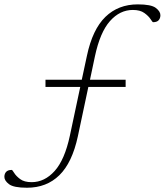

<svg xmlns="http://www.w3.org/2000/svg" viewBox="-37 -737 754 878"><path d="M86.5 121.5Q25.5 121.5 4.2 105.2Q-17 89 -17 72Q-17 57.5 -8.8 48.8Q-0.5 40 16.5 40Q19.5 40 28 54Q36.5 68 55.2 82Q74 96 107.5 96Q167 96 213 44.8Q259 -6.5 282.5 -116.5L330 -339.5H171V-372.5H337L360.5 -482Q386 -602.5 445 -659.8Q504 -717 593 -717Q654 -717 675.2 -701Q696.5 -685 696.5 -667.5Q696.5 -653.5 688.5 -644.5Q680.5 -635.5 663 -635.5Q660.5 -635.5 651.5 -649.5Q642.5 -663.5 623.2 -677.5Q604 -691.5 570.5 -691.5Q511 -691.5 465.8 -640.5Q420.5 -589.5 397 -479L374.5 -372.5H537.5V-339.5H367L319 -113.5Q293 7 234.5 64.2Q176 121.5 86.5 121.5Z"/></svg>

Font: Newsreader 6pt ExtraLight
Style: Italic
Weight: 275
Italic angle: -17°
Designer: Hugues Gentile
Foundry: Production Type
Version: Version 1.003; ttfautohint (v1.8.3)